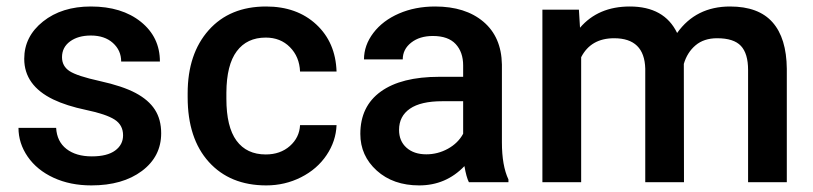

<svg xmlns="http://www.w3.org/2000/svg" viewBox="-20 -558 2491 588"><path d="M356.9 -143.6Q356.9 -175.3 330.8 -191.9Q304.7 -208.5 244.1 -221.2Q183.6 -233.9 143.1 -253.4Q54.2 -296.4 54.2 -377.9Q54.2 -446.3 111.8 -492.2Q169.4 -538.1 258.3 -538.1Q353 -538.1 411.4 -491.2Q469.7 -444.3 469.7 -369.6H351.1Q351.1 -403.8 325.7 -426.5Q300.3 -449.2 258.3 -449.2Q219.2 -449.2 194.6 -431.2Q169.9 -413.1 169.9 -382.8Q169.9 -355.5 192.9 -340.3Q215.8 -325.2 285.6 -309.8Q355.5 -294.4 395.3 -273.2Q435.1 -252 454.3 -222.2Q473.6 -192.4 473.6 -149.9Q473.6 -78.6 414.6 -34.4Q355.5 9.8 259.8 9.8Q194.8 9.8 144 -13.7Q93.3 -37.1 64.9 -78.1Q36.6 -119.1 36.6 -166.5H151.9Q154.3 -124.5 183.6 -101.8Q212.9 -79.1 261.2 -79.1Q308.1 -79.1 332.5 -96.9Q356.9 -114.7 356.9 -143.6Z M793.9 -85Q838.4 -85 867.7 -110.8Q897 -136.7 898.9 -174.8H1010.7Q1008.8 -125.5 980 -82.8Q951.2 -40 901.9 -15.1Q852.5 9.8 795.4 9.8Q684.6 9.8 619.6 -62Q554.7 -133.8 554.7 -260.3V-272.5Q554.7 -393.1 619.1 -465.6Q683.6 -538.1 794.9 -538.1Q889.2 -538.1 948.5 -483.2Q1007.8 -428.2 1010.7 -338.9H898.9Q897 -384.3 867.9 -413.6Q838.9 -442.9 793.9 -442.9Q736.3 -442.9 705.1 -401.1Q673.8 -359.4 673.3 -274.4V-255.4Q673.3 -169.4 704.3 -127.2Q735.4 -85 793.9 -85Z M1416 0Q1408.2 -15.1 1402.3 -49.3Q1345.7 9.8 1263.7 9.8Q1184.1 9.8 1133.8 -35.6Q1083.5 -81.1 1083.5 -147.9Q1083.5 -232.4 1146.2 -277.6Q1209 -322.8 1325.7 -322.8H1398.4V-357.4Q1398.4 -398.4 1375.5 -423.1Q1352.5 -447.8 1305.7 -447.8Q1265.1 -447.8 1239.3 -427.5Q1213.4 -407.2 1213.4 -376H1094.7Q1094.7 -419.4 1123.5 -457.3Q1152.3 -495.1 1201.9 -516.6Q1251.5 -538.1 1312.5 -538.1Q1405.3 -538.1 1460.4 -491.5Q1515.6 -444.8 1517.1 -360.4V-122.1Q1517.1 -50.8 1537.1 -8.3V0ZM1285.6 -85.4Q1320.8 -85.4 1351.8 -102.5Q1382.8 -119.6 1398.4 -148.4V-248H1334.5Q1268.6 -248 1235.4 -225.1Q1202.1 -202.1 1202.1 -160.2Q1202.1 -126 1224.9 -105.7Q1247.6 -85.4 1285.6 -85.4Z M1752.9 -528.3 1756.3 -473.1Q1812 -538.1 1908.7 -538.1Q2014.6 -538.1 2053.7 -457Q2111.3 -538.1 2215.8 -538.1Q2303.2 -538.1 2345.9 -489.7Q2388.7 -441.4 2389.6 -347.2V0H2271V-343.8Q2271 -394 2249 -417.5Q2227.1 -440.9 2176.3 -440.9Q2135.7 -440.9 2110.1 -419.2Q2084.5 -397.5 2074.2 -362.3L2074.7 0H1956.1V-347.7Q1953.6 -440.9 1860.8 -440.9Q1789.6 -440.9 1759.8 -382.8V0H1641.1V-528.3Z"/></svg>

Font: Roboto-o Medium
Style: Regular
Weight: 500
Designer: Google
Version: Version 2.134; 2016; ttfautohint (v1.6)